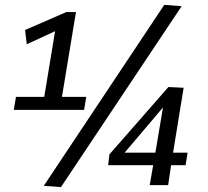

<svg xmlns="http://www.w3.org/2000/svg" viewBox="-20 -753 846 781"><path d="M36 -306 45 -359H160L204 -626L89 -573L82 -631L250 -704H289L232 -359H331L322 -306ZM228 8 158 3 648 -733 719 -728ZM420 -81 425 -125 665 -399 727 -396 684 -132H743L735 -81H676L664 0H589L603 -81ZM487 -132H612L643 -316Z"/></svg>

Font: Georama Medium
Style: Italic
Weight: 500
Italic angle: -9°
Designer: Jean-Baptiste Levee
Foundry: Production Type
Version: Version 1.000